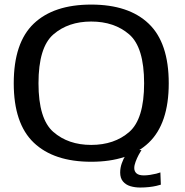

<svg xmlns="http://www.w3.org/2000/svg" viewBox="-20 -701 808 838"><path d="M378 5Q542 5 629.2 -78.2Q716.5 -161.5 716.5 -337.5Q716.5 -514 629.2 -597.5Q542 -681 378 -681Q214.5 -681 127.2 -597.8Q40 -514.5 40 -337.5Q40 -161.5 127.5 -78.2Q215 5 378 5ZM378 -68.5Q278 -68.5 213 -125Q148 -181.5 148 -337.5Q148 -494.5 213 -550.8Q278 -607 378 -607Q479 -607 544 -550.8Q609 -494.5 609 -337.5Q609 -181.5 544 -125Q479 -68.5 378 -68.5ZM592 117.5Q611.5 117.5 630 115.5Q648.5 113.5 662.5 110.2Q676.5 107 682 105L680 51.5Q674 54 662 57Q650 60 635.5 62.2Q621 64.5 608 64.5Q586 64.5 576 55.8Q566 47 566 32.5Q566 20.5 571.8 5Q577.5 -10.5 585.2 -25Q593 -39.5 597.5 -46H544Q537.5 -38.5 528 -23.2Q518.5 -8 511.5 11.8Q504.5 31.5 504.5 52Q504.5 76.5 516.8 91Q529 105.5 548.8 111.5Q568.5 117.5 592 117.5Z"/></svg>

Font: Anybody SemiExpanded
Style: Regular
Weight: 400
Width: 6
Designer: Tyler Finck
Foundry: Etcetera Type Company
Version: Version 1.113;gftools[0.9.25]